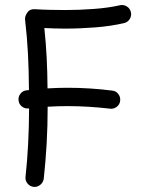

<svg xmlns="http://www.w3.org/2000/svg" viewBox="-20 -710 593 767"><path d="M54.2 -308.6Q52.2 -323.2 61.5 -335.4Q70.8 -347.7 85.9 -349.1Q90.8 -349.6 95.7 -350.1Q95.2 -426.3 91.8 -493.4Q88.4 -560.5 80.1 -632.3Q78.6 -643.6 88.4 -658.9Q98.1 -674.3 118.2 -673.3Q148.4 -671.4 179 -670.7Q209.5 -669.9 239.7 -669.9Q296.4 -669.9 355 -674.3Q413.6 -678.7 459 -689Q473.6 -692.4 486.6 -684.3Q499.5 -676.3 502.9 -661.6Q506.3 -647 498.3 -634Q490.2 -621.1 475.6 -617.7Q422.9 -605.5 361.1 -600.6Q299.3 -595.7 239.7 -595.7Q218.8 -595.7 198 -596.4Q177.2 -597.2 157.2 -598.1Q163.6 -537.1 166.5 -478.8Q169.4 -420.4 169.9 -356.9Q210.4 -359.4 251 -359.4Q338.4 -359.4 428.2 -348.1Q443.4 -346.7 452.6 -334.5Q461.9 -322.3 460 -307.6Q458.5 -292.5 446.3 -283.2Q434.1 -273.9 419.4 -275.9Q377.4 -280.8 335.2 -283.4Q293 -286.1 251 -286.1Q211.9 -286.1 170.4 -283.7Q170.4 -207.5 166.3 -135Q162.1 -62.5 154.8 3.9Q152.8 18.6 140.9 28.3Q128.9 38.1 114.3 36.6Q99.1 34.7 89.6 22.7Q80.1 10.7 82 -3.9Q95.7 -129.9 96.2 -276.9Q95.7 -276.9 94.7 -276.9Q80.1 -274.9 67.9 -284.2Q55.7 -293.5 54.2 -308.6Z"/></svg>

Font: Mikhak-FD Regular
Style: FD-Regular
Weight: 400
Designer: Amin Abedi
Version: Version 3.2